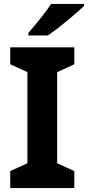

<svg xmlns="http://www.w3.org/2000/svg" viewBox="-20 -954 446 974"><path d="M357 0H32V-86L119 -126V-588L32 -628V-714H357V-628L270 -588V-126L357 -86ZM406 -924Q392 -910 369 -890Q346 -870 319.5 -848Q293 -826 267.5 -806.5Q242 -787 223 -774H124V-787Q140 -806 161.5 -831.5Q183 -857 204 -884.5Q225 -912 239 -934H406Z"/></svg>

Font: Noto Sans Adlam Unjoined
Style: Bold
Weight: 700
Version: Version 3.001